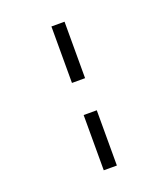

<svg xmlns="http://www.w3.org/2000/svg" viewBox="-149 -856 917 1045"><g transform="rotate(-20 309.0 -333.5)"><path d="M271 -423V-750H347V-423ZM271 83V-237H347V83Z"/></g></svg>

Font: Hermit Light
Style: Regular
Weight: 300
Designer: Pablo Caro
Version: Version 2.000;PS 002.000;hotconv 1.0.88;makeotf.lib2.5.64775